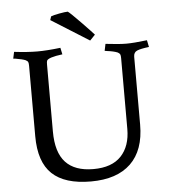

<svg xmlns="http://www.w3.org/2000/svg" viewBox="-57 -885 838 950"><g transform="rotate(-5 362.0 -409.5)"><path d="M558 -229V-581Q558 -594 555.5 -599.5Q553 -605 544 -610Q525 -618 492 -622L480 -624L487 -658Q554 -650 590 -650Q626 -650 693 -658L700 -624Q658 -619 640.5 -611.5Q623 -604 623 -582V-245Q623 -118 554.5 -52Q486 14 356.5 14Q227 14 164 -45.5Q101 -105 101 -233V-582Q101 -596 98.5 -601.5Q96 -607 86 -612Q72 -618 36 -624L26 -625L33 -658Q100 -650 148 -650Q196 -650 263 -658L270 -625Q199 -616 192 -600Q190 -595 190 -581V-249Q190 -145 236 -95.5Q282 -46 374 -46Q466 -46 512 -95Q558 -144 558 -229ZM225 -799 231 -817Q243 -822 272.5 -827.5Q302 -833 315 -833Q326 -826 377 -773.5Q428 -721 439 -708L413 -681Z"/></g></svg>

Font: Buenard
Style: Regular
Weight: 400
Designer: Gustavo Ibarra
Foundry: FontFuror
Version: Version 1.001 2011